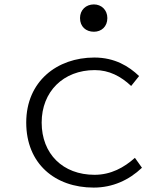

<svg xmlns="http://www.w3.org/2000/svg" viewBox="-20 -837 740 871"><path d="M343 -755C343 -716 370 -693 406 -693C440 -693 467 -716 467 -755C467 -792 440 -817 406 -817C370 -817 343 -792 343 -755ZM99 -281C99 -94 230 14 405 14C491 14 565 -20 624 -76L592 -121C543 -77 483 -44 409 -44C265 -44 169 -139 169 -281C169 -421 267 -519 410 -519C475 -519 528 -491 575 -447L611 -492C565 -536 501 -576 408 -576C239 -576 99 -468 99 -281Z"/></svg>

Font: Kawkab Mono Light
Style: Regular
Weight: 300
Monospace: yes
Designer: Abdullah Arif
Foundry: Abdullah Arif
Version: Version 1.000;PS 000.500;hotconv 1.0.88;makeotf.lib2.5.64775